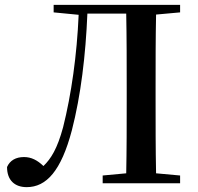

<svg xmlns="http://www.w3.org/2000/svg" viewBox="-20 -755 816 791"><path d="M201 -704 304 -694C297 -529 274 -366 240 -231C216 -142 190 -101 159 -71C134 -95 109 -108 79 -108C45 -108 21 -94 9 -67C9 -11 42 16 90 16C171 16 232 -51 276 -218C313 -361 333 -528 340 -699H500C502 -598 502 -496 502 -393V-342C502 -240 502 -140 500 -41L403 -32V0H722V-32L623 -41C621 -141 621 -242 621 -343V-393C621 -494 621 -596 623 -695L722 -704V-735H201Z"/></svg>

Font: Noto Serif CJK JP SemiBold
Style: Regular
Weight: 600
Designer: Ryoko NISHIZUKA 西塚涼子 (kana & ideographs); Frank Grießhammer (Latin, Greek & Cyrillic); Wenlong ZHANG 张文龙 (bopomofo); San
Foundry: Adobe
Version: Version 2.001;hotconv 1.1.0;makeotfexe 2.6.0